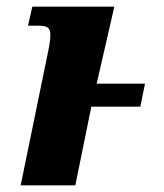

<svg xmlns="http://www.w3.org/2000/svg" viewBox="-20 -556 493 576"><path d="M42 0H206L254 -236H401L415 -305H270L323 -536H77L64 -479H91C122 -479 131 -474 131 -451C131 -430 125 -404 121 -385Z"/></svg>

Font: Noto Serif SemiCondensed Extra
Style: Italic
Weight: 800
Width: 4
Italic angle: -12°
Designer: Monotype Design Team
Foundry: Monotype Imaging Inc.
Version: Version 1.901